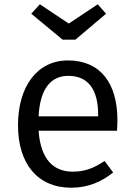

<svg xmlns="http://www.w3.org/2000/svg" viewBox="-20 -863 625 896"><path d="M332 -678 475 -799 436 -843 301 -753 166 -843 126 -799 272 -678ZM528 -302C528 -474 449 -581 297 -581C152 -581 64 -457 64 -279C64 -98 156 13 312 13C390 13 453 -14 508 -58L468 -112C418 -78 376 -62 319 -62C232 -62 170 -116 160 -253H526C527 -265 528 -283 528 -302ZM438 -320H160C167 -453 220 -509 299 -509C393 -509 438 -443 438 -328Z"/></svg>

Font: Glow Sans SC Normal Book
Style: Regular
Weight: 500
Designer: Ryoko NISHIZUKA (kana, bopomofo & ideographs); Paul D. Hunt (Latin, Greek & Cyrillic); Sandoll Communications, Soo-young
Version: Version 0.93